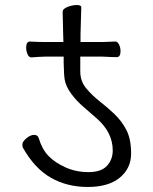

<svg xmlns="http://www.w3.org/2000/svg" viewBox="-20 -733 610 763"><path d="M428 -135Q428 -206 366 -261Q339 -285 311.5 -308.5Q284 -332 263 -360.5Q242 -389 237 -417Q234 -435 233 -484V-508H159L135 -507L105 -505H104Q95 -505 89.5 -517.5Q84 -530 84 -544Q84 -568 100 -568Q130 -566 159 -566H232L231 -598L229 -686Q229 -698 248.5 -705.5Q268 -713 285.5 -713Q303 -713 303 -704L300 -598V-566H388Q400 -566 438 -568H439Q447 -568 453 -556Q459 -544 459 -530Q459 -506 444 -506Q422 -506 388 -508H299V-449Q299 -410 323 -381.5Q347 -353 376.5 -330Q406 -307 434.5 -280Q463 -253 482 -217Q501 -181 501 -122.5Q501 -64 456 -27Q411 10 329 10Q247 10 182.5 -26.5Q118 -63 71 -146Q69 -149 69 -159.5Q69 -170 85 -183.5Q101 -197 115.5 -197Q130 -197 134 -184Q147 -140 172.5 -113.5Q198 -87 240 -68Q282 -49 332 -49Q382 -49 405 -74Q428 -99 428 -135Z"/></svg>

Font: LXGW WenKai TC
Style: Regular
Weight: 400
Designer: LXGW / Fontworks Inc.
Foundry: LXGW / Fontworks Inc.
Version: Version 1.330